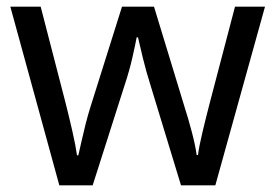

<svg xmlns="http://www.w3.org/2000/svg" viewBox="-20 -557 826 576"><path d="M431 -303Q418 -344 408.5 -383.5Q399 -423 394 -445H390Q386 -423 377 -383.5Q368 -344 354 -302L258 -1H158L11 -537H102L176 -251Q187 -208 197 -164Q207 -120 211 -91H215Q219 -108 224.5 -133Q230 -158 237 -185.5Q244 -213 251 -235L346 -537H442L534 -235Q545 -201 555.5 -161Q566 -121 570 -92H574Q577 -117 587.5 -161Q598 -205 610 -251L685 -537H775L626 -1H523Z"/></svg>

Font: Noto Sans Tirhuta
Style: Regular
Weight: 400
Designer: Monotype Design Team
Foundry: Monotype Imaging Inc.
Version: Version 2.003; ttfautohint (v1.8.4.7-5d5b)